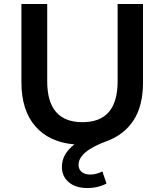

<svg xmlns="http://www.w3.org/2000/svg" viewBox="-20 -720 829 968"><path d="M701 -700V-305Q701 -186 653 -113Q605 -40 517 -8Q376 44 376 111Q376 134 392 147Q408 160 435 160Q451 160 467.5 155.5Q484 151 496 144L517 205Q498 216 472.5 222Q447 228 421 228Q361 228 326.5 198.5Q292 169 292 121Q292 57 355 8Q228 -3 158 -83.5Q88 -164 88 -305V-700H218V-310Q218 -104 396 -104Q573 -104 573 -310V-700Z"/></svg>

Font: CMG Sans SemiBold
Style: Regular
Weight: 600
Designer: Julieta Ulanovsky
Foundry: Julieta Ulanovsky
Version: Version 7.200